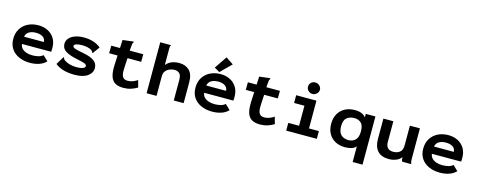

<svg xmlns="http://www.w3.org/2000/svg" viewBox="-35 -1490 6070 2443"><g transform="rotate(15 3000.0 -268.5)"><path d="M326 11Q245 11 181 -17Q117 -45 80 -99Q43 -153 43 -230Q43 -307 78 -363Q113 -419 173.5 -449Q234 -479 311 -479Q379 -479 434 -451.5Q489 -424 521.5 -372Q554 -320 554 -245Q554 -234 553.5 -220Q553 -206 552 -195H167Q171 -159 194.5 -135.5Q218 -112 253.5 -100.5Q289 -89 331 -89Q370 -89 407 -97.5Q444 -106 470 -129L537 -65Q499 -25 443.5 -7Q388 11 326 11ZM169 -291H430Q428 -335 393.5 -357Q359 -379 305 -379Q250 -379 213.5 -357.5Q177 -336 169 -291Z M914 11Q835 11 771 -6Q707 -23 657 -63L716 -161L721 -169L729 -165Q731 -157 735 -150Q739 -143 752 -132Q783 -112 823 -100.5Q863 -89 916 -89Q967 -89 996 -101Q1025 -113 1025 -132Q1025 -153 996 -164Q967 -175 892 -190Q793 -210 740.5 -243Q688 -276 688 -338Q688 -378 715 -410Q742 -442 792 -460.5Q842 -479 909 -479Q1047 -479 1133 -407L1071 -323L1064 -315L1057 -321Q1056 -329 1052 -335Q1048 -341 1035 -351Q1010 -365 978 -371.5Q946 -378 911 -378Q866 -378 836 -368.5Q806 -359 806 -340Q806 -322 839 -310.5Q872 -299 950 -285Q1051 -266 1097 -230.5Q1143 -195 1143 -137Q1143 -74 1083.5 -31.5Q1024 11 914 11Z M1555 11Q1490 11 1448.5 -12.5Q1407 -36 1388.5 -91Q1370 -146 1374 -240L1380 -368H1269L1270 -468H1385L1390 -575L1524 -591L1533 -592L1534 -582Q1529 -575 1525 -568Q1521 -561 1520 -544L1513 -468H1692L1691 -368H1511L1504 -243Q1500 -183 1508.5 -149.5Q1517 -116 1536.5 -103Q1556 -90 1584 -90Q1622 -90 1654.5 -103Q1687 -116 1714 -134L1739 -42Q1698 -17 1653 -3Q1608 11 1555 11Z M1861 -671H2001V-662Q1995 -656 1993.5 -648.5Q1992 -641 1992 -625V-407Q2023 -445 2067.5 -462Q2112 -479 2164 -479Q2248 -479 2298.5 -429.5Q2349 -380 2349 -274V0H2219V-272Q2219 -331 2194.5 -355Q2170 -379 2130 -379Q2095 -379 2063.5 -365.5Q2032 -352 2012 -326.5Q1992 -301 1992 -263V0H1861Z M2726 11Q2645 11 2581 -17Q2517 -45 2480 -99Q2443 -153 2443 -230Q2443 -307 2478 -363Q2513 -419 2573.5 -449Q2634 -479 2711 -479Q2779 -479 2834 -451.5Q2889 -424 2921.5 -372Q2954 -320 2954 -245Q2954 -234 2953.5 -220Q2953 -206 2952 -195H2567Q2571 -159 2594.5 -135.5Q2618 -112 2653.5 -100.5Q2689 -89 2731 -89Q2770 -89 2807 -97.5Q2844 -106 2870 -129L2937 -65Q2899 -25 2843.5 -7Q2788 11 2726 11ZM2569 -291H2830Q2828 -335 2793.5 -357Q2759 -379 2705 -379Q2650 -379 2613.5 -357.5Q2577 -336 2569 -291ZM2685 -499 2615 -540 2726 -704 2825 -638Z M3355 11Q3290 11 3248.5 -12.5Q3207 -36 3188.5 -91Q3170 -146 3174 -240L3180 -368H3069L3070 -468H3185L3190 -575L3324 -591L3333 -592L3334 -582Q3329 -575 3325 -568Q3321 -561 3320 -544L3313 -468H3492L3491 -368H3311L3304 -243Q3300 -183 3308.5 -149.5Q3317 -116 3336.5 -103Q3356 -90 3384 -90Q3422 -90 3454.5 -103Q3487 -116 3514 -134L3539 -42Q3498 -17 3453 -3Q3408 11 3355 11Z M3700 0V-102H3842V-366H3706V-468H3973V-102H4103V0ZM3901 -537Q3868 -537 3845.5 -559.5Q3823 -582 3823 -612Q3823 -645 3845 -666.5Q3867 -688 3901 -688Q3932 -688 3956 -665.5Q3980 -643 3980 -612Q3980 -582 3956 -559.5Q3932 -537 3901 -537Z M4620 167V-40Q4601 -14 4562.5 -1.5Q4524 11 4476 11Q4403 11 4347.5 -18.5Q4292 -48 4261 -102.5Q4230 -157 4230 -233Q4230 -309 4261 -364Q4292 -419 4348 -449Q4404 -479 4477 -479Q4582 -479 4623 -421V-468H4750V167ZM4496 -88Q4547 -88 4584 -121.5Q4621 -155 4621 -236Q4621 -317 4585.5 -348Q4550 -379 4498 -379Q4438 -379 4399 -347.5Q4360 -316 4360 -237Q4360 -157 4397.5 -122.5Q4435 -88 4496 -88Z M5055 12Q4954 12 4904.5 -43Q4855 -98 4855 -196V-468H4986V-198Q4986 -92 5082 -92Q5137 -92 5170.5 -119.5Q5204 -147 5204 -205V-468H5336V-74Q5336 -52 5337.5 -34.5Q5339 -17 5348 0H5229Q5220 -14 5218.5 -28.5Q5217 -43 5217 -58Q5192 -22 5146.5 -5Q5101 12 5055 12Z M5726 11Q5645 11 5581 -17Q5517 -45 5480 -99Q5443 -153 5443 -230Q5443 -307 5478 -363Q5513 -419 5573.5 -449Q5634 -479 5711 -479Q5779 -479 5834 -451.5Q5889 -424 5921.5 -372Q5954 -320 5954 -245Q5954 -234 5953.5 -220Q5953 -206 5952 -195H5567Q5571 -159 5594.5 -135.5Q5618 -112 5653.5 -100.5Q5689 -89 5731 -89Q5770 -89 5807 -97.5Q5844 -106 5870 -129L5937 -65Q5899 -25 5843.5 -7Q5788 11 5726 11ZM5569 -291H5830Q5828 -335 5793.5 -357Q5759 -379 5705 -379Q5650 -379 5613.5 -357.5Q5577 -336 5569 -291Z"/></g></svg>

Font: Inconsolata Expanded ExtraBold
Style: Regular
Weight: 800
Width: 7
Monospace: yes
Designer: Raph Levien, Cyreal, Brenton Simpson
Foundry: Raph Levien, Cyreal, Google
Version: Version 3.001; ttfautohint (v1.8.2.53-6de2)